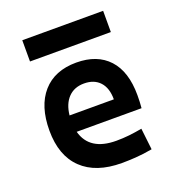

<svg xmlns="http://www.w3.org/2000/svg" viewBox="-133 -824 851 937"><g transform="rotate(-20 293.0 -355.5)"><path d="M340.3 9.8Q206.5 9.8 134 -59.8Q61.5 -129.4 61.5 -259.8Q61.5 -386.7 123.3 -457Q185.1 -527.3 297.4 -527.3Q405.8 -527.3 465.1 -462.9Q524.4 -398.4 524.4 -275.9Q524.4 -240.2 521.5 -209H184.6Q213.4 -101.6 352.1 -101.6Q386.2 -101.6 419.2 -105.2Q452.1 -108.9 486.3 -115.2L499 -3.9Q450.7 4.9 410.9 7.3Q371.1 9.8 340.3 9.8ZM298.3 -418.5Q247.6 -418.5 216.6 -386.5Q185.5 -354.5 179.2 -295.9H409.2Q409.2 -355 379.9 -386.7Q350.6 -418.5 298.3 -418.5ZM87.9 -609.4V-719.7H507.8V-609.4Z"/></g></svg>

Font: Caskaydia Cove SemiBold
Style: Regular
Weight: 600
Monospace: yes
Designer: Aaron Bell
Foundry: Saja Typeworks
Version: Version 4.300; ttfautohint (v1.8.3)